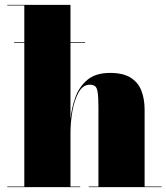

<svg xmlns="http://www.w3.org/2000/svg" viewBox="-20 -770 685 790"><path d="M38 -596.5H330V-593.5H38ZM10 -2.5H80V-747.5H10V-750H270V-280Q274.5 -326 290.2 -369.8Q306 -413.5 340 -441.8Q374 -470 433 -470Q486.5 -470 517.5 -450.5Q548.5 -431 561.8 -396.8Q575 -362.5 575 -319V-2.5H645V0H345V-2.5H385V-327.5Q385 -369.5 382 -389.5Q379 -409.5 371 -415.5Q363 -421.5 349 -421.5Q321.5 -421.5 304 -390.8Q286.5 -360 278.2 -314.2Q270 -268.5 270 -223V-2.5H310V0H10Z"/></svg>

Font: Bodoni* 72pt Fatface
Style: Regular
Weight: 900
Version: Version 2.3